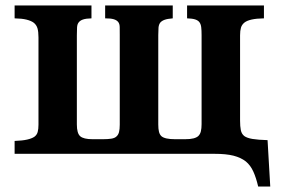

<svg xmlns="http://www.w3.org/2000/svg" viewBox="-20 -560 1040 699"><path d="M33.2 -540H313V-493.2Q293 -492.7 282.2 -489Q271.5 -485.4 266.1 -478Q261.2 -471.7 260.5 -460Q259.8 -448.2 259.8 -431.2V-106.9Q259.8 -74.7 272 -64Q284.2 -53.2 316.9 -53.2H355Q373.5 -53.2 385.5 -55.2Q397.5 -57.1 403.8 -63Q410.6 -68.8 413.3 -79.1Q416 -89.4 416 -106V-433.1Q416 -450.2 415.8 -461.9Q415.5 -473.6 410.2 -480Q404.8 -486.8 394 -490Q383.3 -493.2 362.8 -493.2V-540H608.9V-493.2Q589.4 -491.7 578.9 -487.8Q568.4 -483.9 563 -477.1Q558.1 -470.2 557.1 -459.5Q556.2 -448.7 556.2 -432.1V-106.9Q556.2 -90.3 558.8 -80.1Q561.5 -69.8 567.9 -64Q580.6 -53.2 617.2 -53.2H653.8Q672.9 -53.2 684.3 -56.2Q695.8 -59.1 702.1 -64.9Q709 -71.8 711.4 -82.3Q713.9 -92.8 713.9 -107.9V-432.1Q713.9 -449.2 712.6 -460.4Q711.4 -471.7 706.1 -479Q701.2 -485.8 690.4 -489.3Q679.7 -492.7 661.1 -493.2V-540H940.9V-493.2Q913.1 -492.7 896 -488.8Q878.9 -484.9 870.1 -478Q860.4 -470.2 857.2 -459.2Q854 -448.2 854 -431.2V-121.1Q854 -100.1 856.7 -86.4Q859.4 -72.8 869.1 -64.9Q878.9 -57.6 898.9 -54.2Q918.9 -50.8 954.1 -49.8L963.9 119.1H919.9Q912.6 87.4 902.3 64.7Q892.1 42 875 27.8Q856.9 13.7 830.1 6.8Q803.2 0 761.2 0H33.2V-46.9Q61.5 -47.9 78.6 -51.8Q95.7 -55.7 105 -62Q114.3 -68.8 117.2 -79.6Q120.1 -90.3 120.1 -106V-423.8Q120.1 -444.3 116.5 -456.8Q112.8 -469.2 103 -477.1Q93.3 -484.4 76.7 -488.5Q60.1 -492.7 33.2 -493.2Z"/></svg>

Font: BIZ UDMincho
Style: Bold
Weight: 700
Monospace: yes
Designer: TypeBank Co., Ltd.
Foundry: Morisawa Inc.
Version: Version 1.06